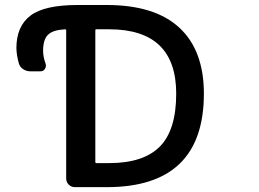

<svg xmlns="http://www.w3.org/2000/svg" viewBox="-20 -774 1040 772"><path d="M367.2 -656.2Q363.3 -656.2 363.3 -652.3V-123Q363.3 -118.2 367.2 -118.2H418.9Q556.6 -118.2 622.6 -184.6Q688.5 -251 688.5 -397.5Q688.5 -656.2 418.9 -656.2ZM799.8 -397.5Q799.8 -21.5 409.2 -21.5H281.2Q266.6 -21.5 256.3 -31.7Q246.1 -42 246.1 -56.6V-652.3Q246.1 -656.2 241.2 -656.2Q192.4 -653.3 173.8 -634.8Q153.3 -616.2 153.3 -569.3Q153.3 -545.9 163.1 -518.6Q167 -507.8 161.1 -497.6Q155.3 -487.3 142.6 -487.3H101.6Q85.9 -487.3 72.8 -496.1Q59.6 -504.9 55.7 -519.5Q46.9 -549.8 45.9 -580.1Q45.9 -668 102.1 -710.9Q158.2 -753.9 292 -753.9H409.2Q602.5 -753.9 701.2 -662.6Q799.8 -571.3 799.8 -397.5Z"/></svg>

Font: Gen Jyuu Gothic L Monospace Medium
Style: Regular
Weight: 500
Designer: [Source Han Sans]
Ryoko NISHIZUKA  (kana & ideographs); Paul D. Hunt (Latin, Greek & Cyrillic); Wenlong ZHANG  (bopomofo
Version: Version 1.002.20150607